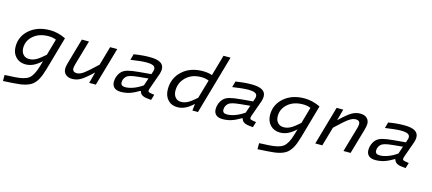

<svg xmlns="http://www.w3.org/2000/svg" viewBox="-64 -1354 5039 2237"><g transform="rotate(15 2456.0 -235.5)"><path d="M381 -36 401 -105Q350 -58 305 -37Q260 -16 211 -16Q139 -16 93.5 -63.5Q48 -111 48 -188Q48 -312 143.5 -393.5Q239 -475 389 -475Q437 -475 484 -463.5Q531 -452 579 -429L466 -31Q442 53 416.5 100Q391 147 356 174Q321 200 268.5 213.5Q216 227 128 232L10 239V166L126 160Q248 154 298 115.5Q348 77 381 -36ZM390 -403Q277 -403 207.5 -343Q138 -283 138 -196Q138 -146 165 -116.5Q192 -87 236 -87Q280 -87 321.5 -110Q363 -133 425 -189L481 -386Q460 -395 437.5 -399Q415 -403 390 -403Z M1066 0H986L1022 -135Q937 -54 887 -23.5Q837 7 781 7Q732 7 702.5 -19Q673 -45 673 -89Q673 -104 676.5 -123Q680 -142 688 -168L773 -465H859L774 -171Q769 -151 766.5 -138.5Q764 -126 764 -116Q764 -95 777.5 -83Q791 -71 816 -71Q854 -71 901 -105.5Q948 -140 1049 -237L1114 -465H1200Z M1753 -314 1686 -126Q1682 -115 1680 -107Q1678 -99 1678 -92Q1678 -82 1685 -77Q1692 -72 1714 -68L1754 -62L1734 5L1687 0Q1646 -4 1623 -19Q1600 -34 1592 -64H1586Q1523 -26 1472.5 -10Q1422 6 1367 6Q1315 6 1287.5 -18.5Q1260 -43 1260 -89Q1260 -124 1273.5 -157.5Q1287 -191 1310 -214Q1336 -240 1381 -252.5Q1426 -265 1515 -273L1660 -286Q1673 -323 1675 -332.5Q1677 -342 1677 -350Q1677 -378 1651 -390.5Q1625 -403 1568 -403Q1538 -403 1488 -398Q1438 -393 1380 -384L1400 -456Q1456 -465 1501.5 -469Q1547 -473 1592 -473Q1678 -473 1720.5 -448Q1763 -423 1763 -372Q1763 -359 1760.5 -344.5Q1758 -330 1753 -314ZM1349 -104Q1349 -82 1362.5 -71Q1376 -60 1403 -60Q1448 -60 1501 -79.5Q1554 -99 1609 -137L1640 -228L1527 -217Q1464 -211 1430 -202Q1396 -193 1379 -176Q1364 -161 1356.5 -143.5Q1349 -126 1349 -104Z M2298 0H2231L2240 -82Q2189 -35 2143.5 -13.5Q2098 8 2049 8Q1978 8 1934 -40Q1890 -88 1890 -167Q1890 -301 1985 -388Q2080 -475 2231 -475Q2261 -475 2289 -471Q2317 -467 2344 -458L2416 -710H2501ZM2231 -403Q2119 -403 2049.5 -336.5Q1980 -270 1980 -175Q1980 -124 2006 -93.5Q2032 -63 2075 -63Q2118 -63 2158 -85Q2198 -107 2258 -161L2323 -386Q2302 -395 2279.5 -399Q2257 -403 2231 -403Z M2981 -314 2914 -126Q2910 -115 2908 -107Q2906 -99 2906 -92Q2906 -82 2913 -77Q2920 -72 2942 -68L2982 -62L2962 5L2915 0Q2874 -4 2851 -19Q2828 -34 2820 -64H2814Q2751 -26 2700.5 -10Q2650 6 2595 6Q2543 6 2515.5 -18.5Q2488 -43 2488 -89Q2488 -124 2501.5 -157.5Q2515 -191 2538 -214Q2564 -240 2609 -252.5Q2654 -265 2743 -273L2888 -286Q2901 -323 2903 -332.5Q2905 -342 2905 -350Q2905 -378 2879 -390.5Q2853 -403 2796 -403Q2766 -403 2716 -398Q2666 -393 2608 -384L2628 -456Q2684 -465 2729.5 -469Q2775 -473 2820 -473Q2906 -473 2948.5 -448Q2991 -423 2991 -372Q2991 -359 2988.5 -344.5Q2986 -330 2981 -314ZM2577 -104Q2577 -82 2590.5 -71Q2604 -60 2631 -60Q2676 -60 2729 -79.5Q2782 -99 2837 -137L2868 -228L2755 -217Q2692 -211 2658 -202Q2624 -193 2607 -176Q2592 -161 2584.5 -143.5Q2577 -126 2577 -104Z M3451 -36 3471 -105Q3420 -58 3375 -37Q3330 -16 3281 -16Q3209 -16 3163.5 -63.5Q3118 -111 3118 -188Q3118 -312 3213.5 -393.5Q3309 -475 3459 -475Q3507 -475 3554 -463.5Q3601 -452 3649 -429L3536 -31Q3512 53 3486.5 100Q3461 147 3426 174Q3391 200 3338.5 213.5Q3286 227 3198 232L3080 239V166L3196 160Q3318 154 3368 115.5Q3418 77 3451 -36ZM3460 -403Q3347 -403 3277.5 -343Q3208 -283 3208 -196Q3208 -146 3235 -116.5Q3262 -87 3306 -87Q3350 -87 3391.5 -110Q3433 -133 3495 -189L3551 -386Q3530 -395 3507.5 -399Q3485 -403 3460 -403Z M3846 -465H3926L3889 -328Q3977 -412 4026.5 -442Q4076 -472 4132 -472Q4182 -472 4211 -446Q4240 -420 4240 -376Q4240 -363 4236.5 -344Q4233 -325 4225 -297L4139 0H4053L4138 -294Q4143 -311 4145.5 -324Q4148 -337 4148 -349Q4148 -371 4134.5 -382.5Q4121 -394 4097 -394Q4058 -394 4010.5 -359.5Q3963 -325 3864 -230L3798 0H3713Z M4823 -314 4756 -126Q4752 -115 4750 -107Q4748 -99 4748 -92Q4748 -82 4755 -77Q4762 -72 4784 -68L4824 -62L4804 5L4757 0Q4716 -4 4693 -19Q4670 -34 4662 -64H4656Q4593 -26 4542.5 -10Q4492 6 4437 6Q4385 6 4357.5 -18.5Q4330 -43 4330 -89Q4330 -124 4343.5 -157.5Q4357 -191 4380 -214Q4406 -240 4451 -252.5Q4496 -265 4585 -273L4730 -286Q4743 -323 4745 -332.5Q4747 -342 4747 -350Q4747 -378 4721 -390.5Q4695 -403 4638 -403Q4608 -403 4558 -398Q4508 -393 4450 -384L4470 -456Q4526 -465 4571.5 -469Q4617 -473 4662 -473Q4748 -473 4790.5 -448Q4833 -423 4833 -372Q4833 -359 4830.5 -344.5Q4828 -330 4823 -314ZM4419 -104Q4419 -82 4432.5 -71Q4446 -60 4473 -60Q4518 -60 4571 -79.5Q4624 -99 4679 -137L4710 -228L4597 -217Q4534 -211 4500 -202Q4466 -193 4449 -176Q4434 -161 4426.5 -143.5Q4419 -126 4419 -104Z"/></g></svg>

Font: Intel One Mono
Style: Italic
Weight: 400
Italic angle: -16°
Monospace: yes
Designer: Fred Shallcrass
Foundry: Frere-Jones Type LLC
Version: Version 1.400;hotconv 1.1.0;makeotfexe 2.6.0;FJTRelease1.4